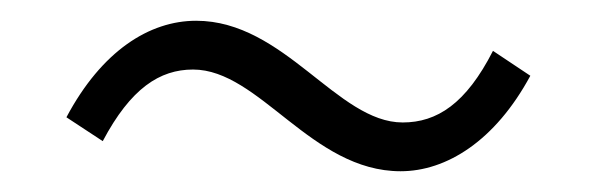

<svg xmlns="http://www.w3.org/2000/svg" viewBox="-20 -458 575 185"><path d="M366 -293C410 -293 457 -322 491 -385L455 -409C429 -358 401 -340 368 -340C305 -340 254 -438 169 -438C124 -438 78 -409 44 -345L79 -322C106 -373 134 -391 166 -391C230 -391 280 -293 366 -293Z"/></svg>

Font: Noto Sans CJK JP Light
Style: Regular
Weight: 300
Designer: Ryoko NISHIZUKA (kana & ideographs); Paul D. Hunt (Latin, Greek & Cyrillic); Wenlong ZHANG (bopomofo); Sandoll Communica
Foundry: Adobe Systems Incorporated
Version: Version 1.004;PS 1.004;hotconv 1.0.82;makeotf.lib2.5.63406